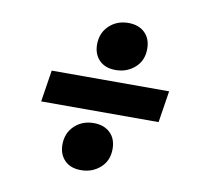

<svg xmlns="http://www.w3.org/2000/svg" viewBox="-69 -711 764 723"><g transform="rotate(10 313.5 -349.5)"><path d="M561 -411 542 -290H93L112 -411ZM285 -61Q245 -61 222.5 -84Q200 -107 200 -144Q200 -188 229.5 -216Q259 -244 303 -244Q342 -244 365.5 -221.5Q389 -199 389 -160Q389 -115 358.5 -88Q328 -61 285 -61ZM348 -455Q308 -455 285.5 -478Q263 -501 263 -538Q263 -582 292.5 -610Q322 -638 366 -638Q405 -638 428.5 -615.5Q452 -593 452 -554Q452 -509 421.5 -482Q391 -455 348 -455Z"/></g></svg>

Font: Bitter ExtraBold
Style: Italic
Weight: 800
Italic angle: -9°
Designer: Sol Matas, and Bitter project Authors
Foundry: Sol Matas
Version: Version 2.001